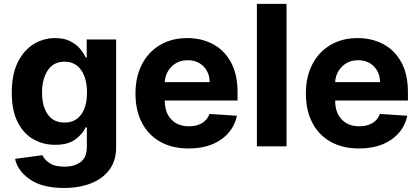

<svg xmlns="http://www.w3.org/2000/svg" viewBox="-20 -747 2140 980"><path d="M306.1 212.4Q196 212.4 133.2 169Q70.3 125.7 56.8 63.9L196.7 45.1Q206 67.1 232.8 85.4Q259.6 103.7 309.7 103.7Q359 103.7 391.2 80.3Q423.3 56.8 423.3 3.2V-96.6H416.9Q402 -62.9 364.3 -35.3Q326.7 -7.8 261.4 -7.8Q199.9 -7.8 149.7 -36.6Q99.4 -65.3 69.8 -124.3Q40.1 -183.2 40.1 -273.8Q40.1 -366.8 70.5 -428.6Q100.9 -490.4 151.1 -521.5Q201.3 -552.6 261 -552.6Q306.8 -552.6 337.7 -537.1Q368.6 -521.7 387.8 -498.9Q407 -476.2 416.9 -453.8H422.6V-545.5H572.8V5.3Q572.8 73.2 538.5 119.3Q504.3 165.5 444.2 188.9Q384.2 212.4 306.1 212.4ZM309.3 -121.4Q364 -121.4 394 -161.9Q424 -202.4 424 -274.5Q424 -346.2 394.2 -389.2Q364.3 -432.2 309.3 -432.2Q253.2 -432.2 223.9 -388.1Q194.6 -344.1 194.6 -274.5Q194.6 -203.8 224.1 -162.6Q253.6 -121.4 309.3 -121.4Z M942.1 10.7Q858.3 10.7 797.6 -23.6Q736.9 -57.9 704.2 -120.9Q671.5 -183.9 671.5 -270.2Q671.5 -354.4 704.2 -418Q736.9 -481.5 796.3 -517Q855.8 -552.6 936.1 -552.6Q1008.2 -552.6 1066.2 -522Q1124.3 -491.5 1158.4 -429.9Q1192.5 -368.3 1192.5 -275.6V-234H821V-233.7Q821 -172.6 854.4 -137.4Q887.8 -102.3 944.6 -102.3Q982.6 -102.3 1010.3 -118.3Q1038 -134.2 1049.4 -165.5L1189.3 -156.2Q1173.3 -80.3 1108.3 -34.8Q1043.3 10.7 942.1 10.7ZM821 -327.8H1050.1Q1049.7 -376.4 1018.8 -408Q987.9 -439.6 938.6 -439.6Q888.1 -439.6 855.8 -407Q823.5 -374.3 821 -327.8Z M1442.5 -727.3V0H1291.2V-727.3Z M1811.8 10.7Q1728 10.7 1667.3 -23.6Q1606.5 -57.9 1573.9 -120.9Q1541.2 -183.9 1541.2 -270.2Q1541.2 -354.4 1573.9 -418Q1606.5 -481.5 1666 -517Q1725.5 -552.6 1805.8 -552.6Q1877.8 -552.6 1935.9 -522Q1994 -491.5 2028.1 -429.9Q2062.1 -368.3 2062.1 -275.6V-234H1690.7V-233.7Q1690.7 -172.6 1724.1 -137.4Q1757.5 -102.3 1814.3 -102.3Q1852.3 -102.3 1880 -118.3Q1907.7 -134.2 1919 -165.5L2058.9 -156.2Q2043 -80.3 1978 -34.8Q1913 10.7 1811.8 10.7ZM1690.7 -327.8H1919.7Q1919.4 -376.4 1888.5 -408Q1857.6 -439.6 1808.2 -439.6Q1757.8 -439.6 1725.5 -407Q1693.2 -374.3 1690.7 -327.8Z"/></svg>

Font: Inter UI
Style: Bold
Weight: 700
Designer: Rasmus Andersson
Foundry: rsms
Version: 3.2;8d6f07862